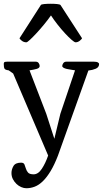

<svg xmlns="http://www.w3.org/2000/svg" viewBox="-32 -786 547 1021"><path d="M80 79Q94 79 98 88.5Q102 98 105.5 110Q109 122 117 131.5Q125 141 147 141Q171 141 190.5 111.5Q210 82 224 41L38 -395L14 -412Q-4 -414 -8 -421Q-12 -428 -12 -446Q-12 -450 -10 -454Q-8 -458 6 -458H158Q169 -458 174 -450Q179 -442 179 -435Q179 -424 162.5 -419.5Q146 -415 125 -412L214 -181L257 -48L289 -181L367 -412Q357 -414 345 -415.5Q333 -417 322.5 -419.5Q312 -422 305.5 -426Q299 -430 299 -435Q299 -442 304.5 -450Q310 -458 321 -458H467Q482 -458 488.5 -454Q495 -450 495 -446Q495 -428 477 -420.5Q459 -413 438 -411L276 42Q257 91 237 124Q217 157 196 177.5Q175 198 153 206.5Q131 215 108 215Q95 215 81 209Q67 203 55.5 192Q44 181 36.5 166.5Q29 152 29 134Q29 115 39.5 97Q50 79 80 79ZM108 -561Q94 -561 83 -570Q72 -579 72 -583L185 -759Q187 -763 203 -764.5Q219 -766 238 -766Q256 -766 271.5 -764.5Q287 -763 290 -759L404 -583Q404 -579 393 -570Q382 -561 370 -561Q364 -561 348.5 -574.5Q333 -588 313.5 -609Q294 -630 274 -655.5Q254 -681 239 -704Q223 -681 202.5 -656Q182 -631 162.5 -610Q143 -589 128 -575Q113 -561 108 -561Z"/></svg>

Font: Asar
Style: Regular
Weight: 400
Designer: Eben Sorkin
Foundry: Eben Sorkin, Pria Ravichandran
Version: Version 1.003; ttfautohint (v1.3) -l 8 -r 50 -G 0 -x 0 -H 45